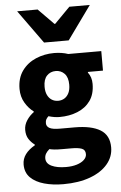

<svg xmlns="http://www.w3.org/2000/svg" viewBox="-63 -796 659 1050"><g transform="rotate(-5 267.0 -271.0)"><path d="M241.8 210.9Q184.1 210.9 136.8 197.6Q89.5 184.3 61.8 156.8Q34.2 129.3 34.2 85.2Q34.2 54 52.5 29.2Q70.8 4.4 104.6 -14.7V-18.7Q85.8 -32.2 72.5 -52.4Q59.3 -72.6 59.3 -102.9Q59.3 -130.2 75.3 -154.7Q91.3 -179.3 114.6 -195.9V-199.9Q88.5 -218.2 68.2 -251.9Q48 -285.6 48 -328.6Q48 -388.1 77 -428.2Q106 -468.2 152.9 -488.2Q199.8 -508.1 253.2 -508.1Q274 -508.1 293.7 -505Q313.4 -502 330 -496.1H511.4V-389H428.4V-385Q438.4 -372 443.4 -356.6Q448.5 -341.3 448.5 -322Q448.5 -265.8 422.4 -229.3Q396.3 -192.9 351.8 -174.9Q307.4 -156.9 253.2 -156.9Q239.6 -156.9 224.6 -159.2Q209.6 -161.5 192.6 -166.6Q184 -158.5 179.7 -150.9Q175.3 -143.3 175.3 -129.7Q175.3 -111.7 192.4 -102.5Q209.4 -93.3 249.6 -93.3H330Q421.5 -93.3 470.5 -63.6Q519.4 -33.9 519.4 32.8Q519.4 84.3 485.4 124.5Q451.4 164.8 389.2 187.8Q326.9 210.9 241.8 210.9ZM253.2 -245.9Q272.5 -245.9 287.7 -255.3Q302.9 -264.6 311.9 -283Q320.9 -301.4 320.9 -328.6Q320.9 -368.9 301.7 -389.1Q282.5 -409.3 253.2 -409.3Q223.9 -409.3 204.7 -389.1Q185.5 -368.9 185.5 -328.6Q185.5 -301.4 194.5 -283Q203.5 -264.6 218.7 -255.3Q233.8 -245.9 253.2 -245.9ZM265.2 118.7Q298.3 118.7 323.7 110.8Q349.2 102.9 363.9 89Q378.7 75 378.7 57.9Q378.7 34 359.1 26.7Q339.4 19.4 303 19.4H251.6Q226.1 19.4 210.4 17.8Q194.6 16.2 182 13.1Q168.3 24.7 161.7 36.3Q155.2 47.9 155.2 61.7Q155.2 90 185.5 104.3Q215.8 118.7 265.2 118.7ZM203.7 -570 72 -753H184.4L269.4 -666.6H273.4L358.5 -753H470.9L339.1 -570Z"/></g></svg>

Font: SourceSans3VF
Style: Regular
Weight: 200
Designer: Paul D. Hunt
Foundry: Adobe
Version: Version 3.052;hotconv 1.1.0;makeotfexe 2.6.0